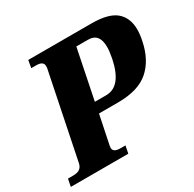

<svg xmlns="http://www.w3.org/2000/svg" viewBox="-182 -862 1034 1024"><g transform="rotate(-30 335.5 -350.0)"><path d="M-19 -46H12Q39 -46 53 -55.5Q67 -65 72 -85L180 -614V-625Q180 -654 136 -654H106L114 -700H503Q608 -700 653.5 -661Q699 -622 699 -550Q699 -520 691 -482Q670 -378 605.5 -321Q541 -264 415 -264H298L261 -85Q260 -81 260 -74Q260 -46 304 -46H335L326 0H-28ZM380 -329Q474 -329 505 -482Q513 -524 513 -550Q513 -592 496 -613Q479 -634 443 -634H372L310 -329Z"/></g></svg>

Font: Taviraj ExtraBold
Style: Italic
Weight: 800
Italic angle: -12°
Designer: Katatrad Team
Foundry: CadsonDemak
Version: Version 1.001